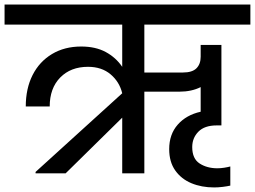

<svg xmlns="http://www.w3.org/2000/svg" viewBox="-44 -760 1118 842"><path d="M112 0V-6L492 -351Q480 -401 441 -434Q402 -467 342 -467Q266 -467 220 -420Q174 -373 174 -293H69Q69 -372 99 -431Q129 -490 184 -523Q239 -556 312 -556Q375 -556 419.5 -532Q464 -508 492 -467V-652H-24V-740H1054V-652H589V-442H758Q799 -442 817.5 -460.5Q836 -479 836 -511V-563H927V-210H906Q853 -210 826 -182.5Q799 -155 799 -115Q799 -64 831.5 -43Q864 -22 909 -22Q924 -22 939.5 -24.5Q955 -27 966 -30V54Q953 57 933 59.5Q913 62 895 62Q840 62 795.5 43.5Q751 25 724.5 -12.5Q698 -50 698 -106Q698 -171 735.5 -213.5Q773 -256 836 -270V-378Q796 -358 743 -358H589V0H492V-244L244 0Z"/></svg>

Font: Poppins Medium
Style: Regular
Weight: 500
Designer: Ninad Kale (Devanagari), Jonny Pinhorn (Latin)
Version: Version 5.002